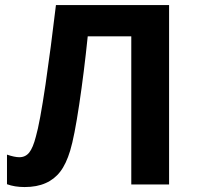

<svg xmlns="http://www.w3.org/2000/svg" viewBox="-20 -734 785 764"><path d="M7.8 -1V-118.7Q38.1 -108.4 57.1 -108.4Q81.5 -108.4 96.4 -127.2Q111.3 -146 122.6 -189.9Q138.2 -243.2 161.1 -397.5Q182.6 -544.9 202.6 -713.9H652.8V0H502.4V-589.4H329.1Q314.5 -446.8 295.2 -318.1Q275.9 -189.5 259.3 -134.8Q243.2 -81.5 219.7 -51Q196.3 -20.5 161.6 -5.4Q126.5 10.3 78.1 10.3Q38.1 10.3 7.8 -1Z"/></svg>

Font: Viking Open Sans
Style: Bold
Weight: 700
Foundry: Ascender Corporation
Version: Version 2.001